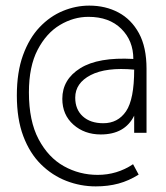

<svg xmlns="http://www.w3.org/2000/svg" viewBox="-20 -653 590 684"><path d="M321 11Q267 11 216.5 -8.5Q166 -28 126 -67.5Q86 -107 63 -168Q40 -229 40 -313Q40 -396 62 -456.5Q84 -517 121 -556Q158 -595 204 -614Q250 -633 298 -633Q356 -633 402 -608.5Q448 -584 475 -534.5Q502 -485 502 -408V-180H458V-241Q425 -174 339 -174Q281 -174 241.5 -209Q202 -244 202 -301Q202 -370 266 -410Q330 -450 455 -443Q455 -508 412 -550.5Q369 -593 295 -593Q242 -593 193.5 -564Q145 -535 114 -475.5Q83 -416 83 -324Q83 -222 117.5 -157Q152 -92 207.5 -61Q263 -30 328 -30Q397 -30 454 -68L474 -31Q439 -9 402 1Q365 11 321 11ZM348 -214Q400 -214 429 -256.5Q458 -299 458 -405Q358 -414 303 -385.5Q248 -357 248 -305Q248 -263 275 -238.5Q302 -214 348 -214Z"/></svg>

Font: Inconsolata SemiExpanded Light
Style: Regular
Weight: 300
Width: 6
Monospace: yes
Designer: Raph Levien, Cyreal, Brenton Simpson
Foundry: Raph Levien, Cyreal, Google
Version: Version 3.001; ttfautohint (v1.8.2.53-6de2)